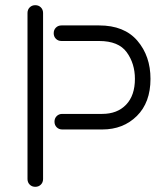

<svg xmlns="http://www.w3.org/2000/svg" viewBox="-20 -690 646 740"><path d="M86 -640Q86 -653 94.5 -661.5Q103 -670 116 -670Q129 -670 137.5 -661.5Q146 -653 146 -640V0Q146 13 137.5 21.5Q129 30 116 30Q103 30 94.5 21.5Q86 13 86 0ZM362 -592Q459 -592 509.5 -533Q560 -474 560 -386Q560 -295 507.5 -243Q455 -191 374 -191H220Q207 -191 198.5 -199.5Q190 -208 190 -221Q190 -234 198.5 -242.5Q207 -251 220 -251H374Q432 -251 466 -286.5Q500 -322 500 -386Q500 -445 468.5 -488.5Q437 -532 362 -532H217Q204 -532 195.5 -540.5Q187 -549 187 -562Q187 -575 195.5 -583.5Q204 -592 217 -592Z"/></svg>

Font: Beon
Style: Medium
Weight: 500
Designer: BSozoo
Foundry: BSozoo
Version: Version 001.000